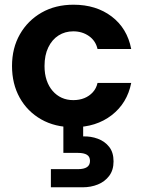

<svg xmlns="http://www.w3.org/2000/svg" viewBox="-20 -528 608 815"><path d="M292 12Q213 12 154.5 -21.5Q96 -55 63.5 -113.5Q31 -172 31 -248Q31 -324 64.5 -382.5Q98 -441 156.5 -474.5Q215 -508 292 -508Q388 -508 454 -458Q520 -408 537 -320H394Q386 -355 357.5 -375Q329 -395 291 -395Q256 -395 228.5 -377.5Q201 -360 185 -327Q169 -294 169 -248Q169 -214 178 -187.5Q187 -161 203.5 -142Q220 -123 242 -113Q264 -103 291 -103Q317 -103 338 -111.5Q359 -120 374 -136.5Q389 -153 394 -176H537Q520 -90 454 -39Q388 12 292 12ZM196 267V190H311Q336 190 349 181.5Q362 173 362 155Q362 137 349 129Q336 121 311 121H249V-4H333V51Q366 50 395.5 61Q425 72 443.5 95.5Q462 119 462 157Q462 194 443.5 218.5Q425 243 395.5 255Q366 267 331 267Z"/></svg>

Font: DM Sans 9pt 36pt
Style: Bold
Weight: 700
Version: Version 4.004;gftools[0.9.30]